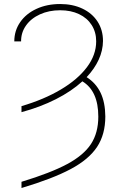

<svg xmlns="http://www.w3.org/2000/svg" viewBox="-20 -737 600 964"><path d="M462.9 -529.3Q462.9 -575.7 440.4 -611.1Q418 -646.5 377 -666Q335.9 -685.5 282.2 -685.5Q225.6 -685.5 180.7 -665Q135.7 -644.5 110.6 -608.9Q85.4 -573.2 85.9 -529.3H51.8Q51.8 -583 81.3 -625.7Q110.8 -668.5 163.3 -692.6Q215.8 -716.8 282.2 -716.8Q345.2 -716.8 394 -693.6Q442.9 -670.4 470 -628.4Q497.1 -586.4 497.1 -531.2Q496.6 -483.4 475.6 -437.5Q454.6 -391.6 415 -349.6Q461.4 -320.3 484.9 -271.5Q508.3 -222.7 508.8 -152.3Q508.8 -62 467.3 0.7Q425.8 63.5 335.2 111.8Q244.6 160.2 87.9 207V175.8Q234.4 131.3 317.1 86.9Q399.9 42.5 436.8 -13.9Q473.6 -70.3 473.6 -151.4Q473.6 -280.3 393.6 -328.6Q338.4 -278.3 260.3 -238.8Q182.1 -199.2 87.9 -173.8V-204.1Q200.7 -237.3 285.2 -287.4Q369.6 -337.4 416.3 -399.4Q462.9 -461.4 462.9 -529.3Z"/></svg>

Font: Pretendard GOV Thin
Style: Regular
Weight: 100
Designer: Base glyphs from Inter by Rasmus Andersson; Hangeul glyphs from Noto Sans CJK(Source Han Sans) by Jang Soo-young and Kan
Foundry: Kil Hyung-jin
Version: Version 1.309